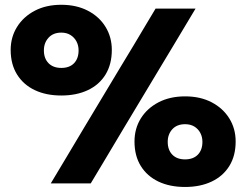

<svg xmlns="http://www.w3.org/2000/svg" viewBox="-20 -748 1012 783"><path d="M187 0Q220 -55 252 -108.5Q284 -162 324.5 -230L473.5 -478Q501.5 -524 525 -563.2Q548.5 -602.5 570.2 -639Q592 -675.5 614.5 -713H777.5Q755 -675.5 733.2 -639Q711.5 -602.5 687.8 -563.2Q664 -524 636.5 -478L487.5 -230Q447 -162 415 -108.5Q383 -55 350 0ZM230 -358.5Q168 -358.5 121.8 -380.5Q75.5 -402.5 49.5 -444.2Q23.5 -486 23.5 -544.5Q23.5 -596.5 49.5 -638.2Q75.5 -680 121.8 -704.2Q168 -728.5 230 -728.5Q292 -728.5 338.5 -704.2Q385 -680 410.5 -638.2Q436 -596.5 436 -544.5Q436 -486 410.5 -444.2Q385 -402.5 338.5 -380.5Q292 -358.5 230 -358.5ZM230 -471Q263.5 -471 282 -490.2Q300.5 -509.5 300.5 -542.5Q300.5 -562.5 292 -578.8Q283.5 -595 267.8 -605Q252 -615 230 -615Q197 -615 178 -594.2Q159 -573.5 159 -542.5Q159 -509.5 178 -490.2Q197 -471 230 -471ZM734.5 14.5Q672.5 14.5 626.2 -7.5Q580 -29.5 554.2 -71Q528.5 -112.5 528.5 -171Q528.5 -223.5 554.2 -265Q580 -306.5 626.5 -330.8Q673 -355 735 -355Q797 -355 843.2 -330.8Q889.5 -306.5 915.2 -265Q941 -223.5 941 -171Q941 -112.5 915.2 -71Q889.5 -29.5 843 -7.5Q796.5 14.5 734.5 14.5ZM734.5 -98Q768 -98 786.8 -117.2Q805.5 -136.5 805.5 -169.5Q805.5 -189.5 797 -205.8Q788.5 -222 772.8 -231.8Q757 -241.5 735 -241.5Q701.5 -241.5 682.8 -221Q664 -200.5 664 -169.5Q664 -136.5 682.8 -117.2Q701.5 -98 734.5 -98Z"/></svg>

Font: Commissioner Thin ExtraBold
Style: Regular
Weight: 800
Version: Version 1.000